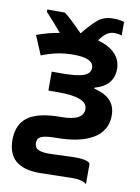

<svg xmlns="http://www.w3.org/2000/svg" viewBox="-97 -739 749 1030"><g transform="rotate(10 277.5 -223.5)"><path d="M216.8 -232.9H159.2V-335.9H213.9Q298.3 -335.9 333.7 -349.6Q369.1 -363.3 369.1 -393.1Q369.1 -445.8 257.8 -445.8Q169.9 -445.8 85.9 -411.1L42 -515.1Q106 -538.6 166 -547.9L120.6 -600.6L78.1 -647V-660.2H173.8Q201.7 -640.1 275.9 -564.9Q315.9 -614.7 349.4 -644.3Q382.8 -673.8 435.1 -673.8Q470.2 -673.8 495.1 -666V-591.8Q478.5 -598.1 452.1 -598.1Q411.1 -598.1 375 -543.9Q436.5 -527.3 469.2 -492.9Q502 -458.5 502 -411.1Q502 -318.8 399.9 -291V-286.1Q462.9 -269.5 490 -239Q517.1 -208.5 517.1 -159.2Q517.1 -77.1 445.8 -33.7Q374.5 9.8 242.2 9.8Q189.5 9.8 165.8 19.3Q142.1 28.8 142.1 54.2Q142.1 79.6 160.4 89.8Q178.7 100.1 222.2 100.1L363.8 95.2Q430.2 95.2 444.8 115.2V227.1Q424.8 207 369.1 207L188 210.9Q15.1 210.9 15.1 61Q15.1 -24.4 71.5 -64.7Q127.9 -105 250 -105Q372.1 -105 372.1 -168.9Q372.1 -232.9 216.8 -232.9Z"/></g></svg>

Font: NotoSans-Bold
Style: Bold
Weight: 700
Designer: Monotype Design team
Foundry: Monotype Imaging Inc.
Version: Version 1.04